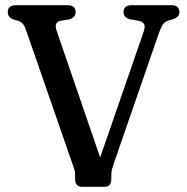

<svg xmlns="http://www.w3.org/2000/svg" viewBox="-20 -720 719 740"><path d="M456 -673Q456 -700 487.5 -700H639.5Q671.5 -700 671.5 -673Q671.5 -655 647.5 -646L627.5 -640.5Q615.5 -636 608 -626Q600.5 -616 592.5 -592.5L421 -97Q415.5 -80 412.2 -69.2Q409 -58.5 409 -47.5V-31Q409 0 383 0H295.5Q269.5 0 269.5 -32V-48.5Q269.5 -58 266.5 -67.2Q263.5 -76.5 259 -89L80.5 -603.5Q75 -620 68.5 -627.8Q62 -635.5 51 -639.5L31.5 -645Q10 -653 10 -673Q10 -700 42 -700H240Q271.5 -700 271.5 -673Q271.5 -653.5 248 -645.5L211.5 -639.5Q199 -636 195.8 -626.5Q192.5 -617 200.5 -595L366 -113L533 -596Q540 -616 536.2 -625.5Q532.5 -635 516 -639.5L479.5 -646Q456 -653.5 456 -673Z"/></svg>

Font: Fraunces 72pt S100
Style: Regular
Weight: 400
Version: Version 1.000; ttfautohint (v1.8.3)